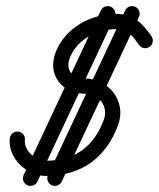

<svg xmlns="http://www.w3.org/2000/svg" viewBox="-20 -586 522 631"><path d="M424.6 -563.6C412.1 -569.4 397.2 -564.1 391.4 -551.6C306.8 -371.2 222.3 -190.9 137.7 -10.6C131.9 1.9 137.2 16.8 149.7 22.6C162.2 28.5 177.1 23.1 183 10.6C183 10.6 183 10.6 183 10.6C267.5 -169.7 352.1 -350 436.6 -530.3C442.5 -542.8 437.1 -557.7 424.6 -563.6ZM344.6 -563.6C332.1 -569.4 317.2 -564.1 311.4 -551.6C226.8 -371.2 142.3 -190.9 57.7 -10.6C51.9 1.9 57.2 16.8 69.7 22.6C82.2 28.5 97.1 23.1 103 10.6C103 10.6 103 10.6 103 10.6C187.5 -169.7 272.1 -350 356.6 -530.3C362.5 -542.8 357.1 -557.7 344.6 -563.6ZM477.7 -467C477.7 -467 477.7 -467 477.7 -467C447.7 -509.5 418.8 -540.3 362 -540.3C278.3 -540.3 194.2 -494.5 162.9 -414.2C134.5 -341.4 182.7 -278.8 259 -278C303.4 -277.5 337.5 -237.2 321.5 -193.3C288.8 -103.5 225.3 -57.7 130.1 -57.7C97.6 -57.7 57.9 -91.1 61.9 -125.8C63.5 -139.5 53.7 -151.9 39.9 -153.5C26.2 -155.1 13.8 -145.2 12.2 -131.5C12.2 -131.5 12.2 -131.5 12.2 -131.5C4.8 -67 67.8 -7.7 130.1 -7.7C246.1 -7.7 328.7 -66.8 368.5 -176.1C396.2 -252.2 338.4 -327.1 259.5 -328C218.2 -328.4 193.7 -355.4 209.5 -396C233.3 -457 298.9 -490.3 362 -490.3C400.9 -490.3 416.8 -466.5 436.9 -438.2C444.9 -426.9 460.5 -424.2 471.7 -432.2C483 -440.2 485.7 -455.8 477.7 -467Z"/></svg>

Font: FRB American Cursive Guidelines Arrows Semibold
Style: Italic
Weight: 600
Italic angle: -25°
Version: Version 2.0;Modular Font Editor K font №1